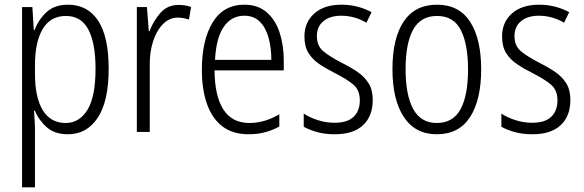

<svg xmlns="http://www.w3.org/2000/svg" viewBox="-20 -562 2486 818"><path d="M270 -542Q353 -542 398 -474Q443 -406 443 -269Q443 -131 396.5 -60.5Q350 10 269 10Q213 10 179 -20Q145 -50 129 -90H125Q126 -72 127.5 -50.5Q129 -29 129 -8V236H74V-532H118L124 -434H127Q145 -480 179 -511Q213 -542 270 -542ZM261 -494Q195 -494 162 -438.5Q129 -383 129 -285V-249Q129 -146 162.5 -92Q196 -38 260 -38Q318 -38 352.5 -94Q387 -150 387 -269Q387 -378 356.5 -436Q326 -494 261 -494Z M741 -541Q754 -541 768 -539Q782 -537 794 -532L785 -479Q775 -482 763 -484.5Q751 -487 738 -487Q701 -487 673.5 -458.5Q646 -430 631.5 -383.5Q617 -337 618 -282V0H563V-532H606L614 -429H617Q633 -472 663 -506.5Q693 -541 741 -541Z M1021 -542Q1079 -542 1116.5 -509.5Q1154 -477 1171.5 -422.5Q1189 -368 1189 -303V-262H894Q895 -152 932 -95Q969 -38 1043 -38Q1107 -38 1170 -75V-23Q1141 -7 1109 1.5Q1077 10 1039 10Q971 10 927 -24Q883 -58 861.5 -120Q840 -182 840 -264Q840 -391 886 -466.5Q932 -542 1021 -542ZM1021 -495Q966 -495 933.5 -448Q901 -401 896 -307H1136Q1136 -359 1124 -402Q1112 -445 1086.5 -470Q1061 -495 1021 -495Z M1568 -136Q1568 -67 1526.5 -28.5Q1485 10 1407 10Q1364 10 1330.5 0.5Q1297 -9 1274 -22V-78Q1300 -61 1334.5 -50Q1369 -39 1406 -39Q1460 -39 1486.5 -64.5Q1513 -90 1513 -134Q1513 -177 1487 -200Q1461 -223 1408 -250Q1370 -269 1340.5 -289Q1311 -309 1294 -336.5Q1277 -364 1277 -407Q1277 -467 1319 -504.5Q1361 -542 1435 -542Q1471 -542 1503.5 -533.5Q1536 -525 1563 -510L1541 -465Q1519 -479 1491 -487Q1463 -495 1434 -495Q1386 -495 1358 -472Q1330 -449 1330 -408Q1330 -367 1356.5 -344.5Q1383 -322 1437 -294Q1475 -275 1504 -255Q1533 -235 1550.5 -207Q1568 -179 1568 -136Z M2030 -267Q2030 -136 1982.5 -63Q1935 10 1841 10Q1749 10 1700.5 -63.5Q1652 -137 1652 -267Q1652 -399 1700 -470.5Q1748 -542 1842 -542Q1936 -542 1983 -469Q2030 -396 2030 -267ZM1708 -267Q1708 -157 1740.5 -97.5Q1773 -38 1841 -38Q1910 -38 1942 -96.5Q1974 -155 1974 -267Q1974 -373 1943.5 -433.5Q1913 -494 1842 -494Q1772 -494 1740 -435.5Q1708 -377 1708 -267Z M2410 -136Q2410 -67 2368.5 -28.5Q2327 10 2249 10Q2206 10 2172.5 0.5Q2139 -9 2116 -22V-78Q2142 -61 2176.5 -50Q2211 -39 2248 -39Q2302 -39 2328.5 -64.5Q2355 -90 2355 -134Q2355 -177 2329 -200Q2303 -223 2250 -250Q2212 -269 2182.5 -289Q2153 -309 2136 -336.5Q2119 -364 2119 -407Q2119 -467 2161 -504.5Q2203 -542 2277 -542Q2313 -542 2345.5 -533.5Q2378 -525 2405 -510L2383 -465Q2361 -479 2333 -487Q2305 -495 2276 -495Q2228 -495 2200 -472Q2172 -449 2172 -408Q2172 -367 2198.5 -344.5Q2225 -322 2279 -294Q2317 -275 2346 -255Q2375 -235 2392.5 -207Q2410 -179 2410 -136Z"/></svg>

Font: Noto Sans Gujarati UI Condensed Light
Style: Regular
Weight: 300
Width: 3
Designer: Jelle Bosma - Monotype Design Team, Universal Thirst
Foundry: Monotype Imaging Inc.
Version: Version 2.106; ttfautohint (v1.8.4.7-5d5b)